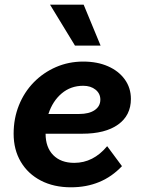

<svg xmlns="http://www.w3.org/2000/svg" viewBox="-20 -781 609 817"><path d="M499 -74Q414 16 282 16Q209 16 154 -12.5Q99 -41 68.5 -92.5Q38 -144 38 -212Q38 -277 60.5 -333Q83 -389 123.5 -430.5Q164 -472 218 -495.5Q272 -519 334 -519Q394 -519 439.5 -499Q485 -479 511 -443Q537 -407 537 -360Q537 -290 482.5 -251Q428 -212 330 -212H174Q174 -154 206.5 -121Q239 -88 296 -88Q377 -88 436 -159ZM334 -416Q281 -416 242.5 -383.5Q204 -351 186 -296H317Q359 -296 383 -312.5Q407 -329 407 -357Q407 -383 386.5 -399.5Q366 -416 334 -416ZM299 -587 193 -761H336L408 -587Z"/></svg>

Font: Wix Madefor Text
Style: Bold Italic
Weight: 700
Italic angle: -12°
Designer: Dalton Maag Ltd
Foundry: Dalton Maag Ltd
Version: Version 3.100